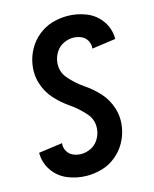

<svg xmlns="http://www.w3.org/2000/svg" viewBox="-113 -819 726 904"><g transform="rotate(-15 250.0 -367.5)"><path d="M200 8Q151 8 106.5 -10Q62 -28 35 -67Q8 -106 8 -155L124 -171Q121 -151 131 -132.5Q141 -114 160 -106Q179 -98 200 -98Q222 -98 244.5 -108.5Q267 -119 281 -139.5Q295 -160 299 -183Q308 -233 275.5 -270Q243 -307 205.5 -332.5Q168 -358 137 -392Q106 -426 91.5 -472Q77 -518 86 -568Q92 -604 111 -638Q130 -672 161 -697Q192 -722 228.5 -732.5Q265 -743 301 -743Q350 -743 394.5 -725Q439 -707 466 -668Q493 -629 493 -580L377 -564Q380 -584 370 -602.5Q360 -621 341 -629Q322 -637 301 -637Q279 -637 256.5 -626.5Q234 -616 220 -595.5Q206 -575 202 -552Q193 -502 225 -465Q257 -428 295 -402.5Q333 -377 364 -343Q395 -309 409.5 -263Q424 -217 415 -167Q409 -131 390 -97Q371 -63 340 -38Q309 -13 272.5 -2.5Q236 8 200 8Z"/></g></svg>

Font: Iosevka SS08
Style: Bold Italic
Weight: 700
Italic angle: -10°
Monospace: yes
Designer: Belleve Invis
Foundry: Belleve Invis
Version: 2.1.0; ttfautohint (v1.8.2)